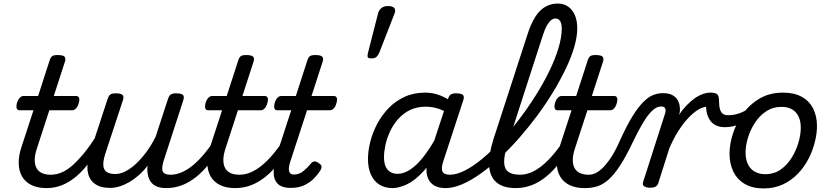

<svg xmlns="http://www.w3.org/2000/svg" viewBox="-20 -1039 4654 1078"><path d="M240 17Q191 17 156.5 0Q122 -17 104 -48Q86 -79 85 -121.5Q84 -164 101 -215L168 -420H89Q78 -420 74 -430Q70 -440 75 -460Q81 -480 91 -490Q101 -500 111 -500H194L258 -698Q264 -718 273.5 -724Q283 -730 303 -730Q334 -730 342.5 -720.5Q351 -711 344 -691L282 -500H408Q419 -500 423.5 -490.5Q428 -481 422 -460Q417 -441 407 -430.5Q397 -420 386 -420H257L187 -205Q175 -169 175 -141Q175 -113 185.5 -94.5Q196 -76 216 -67Q236 -58 264 -58Q278 -58 283.5 -46.5Q289 -35 287 -20.5Q285 -6 273 5.5Q261 17 240 17Z M243 17Q229 17 222.5 5.5Q216 -6 218.5 -20.5Q221 -35 233 -46.5Q245 -58 266 -58Q296 -58 326.5 -71Q357 -84 388 -111.5Q419 -139 452.5 -180Q486 -221 521 -277Q530 -290 542 -289Q554 -288 560.5 -278.5Q567 -269 561 -257Q525 -187 487 -135Q449 -83 409.5 -49.5Q370 -16 328.5 0.5Q287 17 243 17Z M597 16Q543 16 511 -8Q479 -32 472.5 -76.5Q466 -121 485 -181L584 -483Q591 -503 600.5 -509Q610 -515 629 -515Q660 -515 668.5 -505.5Q677 -496 670 -476L571 -175Q559 -137 560 -112Q561 -87 577.5 -74.5Q594 -62 628 -62Q655 -62 684.5 -77Q714 -92 744 -120Q774 -148 802.5 -186.5Q831 -225 854 -272L923 -483Q930 -503 939.5 -509Q949 -515 968 -515Q999 -515 1007.5 -505.5Q1016 -496 1009 -476L901 -143Q885 -95 894 -76.5Q903 -58 935 -58Q949 -58 955 -46.5Q961 -35 958.5 -20.5Q956 -6 944 5.5Q932 17 911 17Q882 17 861.5 8.5Q841 0 829 -15Q817 -30 812 -49.5Q807 -69 807 -92L809 -109Q786 -79 760 -56Q734 -33 706.5 -17Q679 -1 651.5 7.5Q624 16 597 16Z M914 17Q900 17 893.5 5.5Q887 -6 889.5 -20.5Q892 -35 904 -46.5Q916 -58 937 -58Q968 -58 999 -71Q1030 -84 1062 -110Q1094 -136 1127 -175.5Q1160 -215 1194 -268Q1203 -282 1214.5 -281Q1226 -280 1233 -270.5Q1240 -261 1235 -249Q1200 -181 1162.5 -131Q1125 -81 1084.5 -48Q1044 -15 1001.5 1Q959 17 914 17Z M1299 17Q1250 17 1215.5 0Q1181 -17 1163 -48Q1145 -79 1144 -121.5Q1143 -164 1160 -215L1227 -420H1148Q1137 -420 1133 -430Q1129 -440 1134 -460Q1140 -480 1150 -490Q1160 -500 1170 -500H1253L1317 -698Q1323 -718 1332.5 -724Q1342 -730 1362 -730Q1393 -730 1401.5 -720.5Q1410 -711 1403 -691L1341 -500H1467Q1478 -500 1482.5 -490.5Q1487 -481 1481 -460Q1476 -441 1466 -430.5Q1456 -420 1445 -420H1316L1246 -205Q1234 -169 1234 -141Q1234 -113 1244.5 -94.5Q1255 -76 1275 -67Q1295 -58 1323 -58Q1337 -58 1342.5 -46.5Q1348 -35 1346 -20.5Q1344 -6 1332 5.5Q1320 17 1299 17Z M1302 17Q1288 17 1281.5 5.5Q1275 -6 1277.5 -20.5Q1280 -35 1292 -46.5Q1304 -58 1325 -58Q1356 -58 1387 -71Q1418 -84 1450 -110Q1482 -136 1515 -175.5Q1548 -215 1582 -268Q1591 -282 1602.5 -281Q1614 -280 1621 -270.5Q1628 -261 1623 -249Q1588 -181 1550.5 -131Q1513 -81 1472.5 -48Q1432 -15 1389.5 1Q1347 17 1302 17Z M1614 16Q1560 16 1537.5 -9Q1515 -34 1516.5 -76Q1518 -118 1534 -171L1615 -420H1536Q1525 -420 1521 -430Q1517 -440 1522 -460Q1528 -480 1538 -490Q1548 -500 1559 -500H1641L1705 -698Q1711 -718 1720.5 -724Q1730 -730 1750 -730Q1781 -730 1789.5 -720.5Q1798 -711 1791 -691L1729 -500H1855Q1866 -500 1870.5 -490.5Q1875 -481 1869 -460Q1864 -441 1854 -430.5Q1844 -420 1833 -420H1704L1609 -129Q1598 -94 1603.5 -76.5Q1609 -59 1630 -59Q1660 -59 1684 -79Q1708 -99 1725 -120Q1731 -129 1741.5 -132Q1752 -135 1767 -125Q1784 -115 1785 -105Q1786 -95 1780 -84Q1768 -64 1745.5 -40Q1723 -16 1690.5 0Q1658 16 1614 16Z M2067 -711Q2045 -711 2044 -720.5Q2043 -730 2046 -742L2103 -965Q2107 -981 2120.5 -993Q2134 -1005 2159 -1005Q2187 -1005 2194.5 -993Q2202 -981 2196 -965L2109 -742Q2104 -730 2094.5 -720.5Q2085 -711 2067 -711Z M2184 17Q2141 17 2110 -2.5Q2079 -22 2062.5 -59Q2046 -96 2046 -146Q2046 -190 2058.5 -241Q2071 -292 2096.5 -341Q2122 -390 2160.5 -430.5Q2199 -471 2251 -495Q2303 -519 2369 -519Q2412 -519 2453 -502.5Q2494 -486 2527 -461L2513 -392Q2471 -420 2437.5 -430Q2404 -440 2371 -440Q2320 -440 2281.5 -421Q2243 -402 2215 -370Q2187 -338 2169.5 -300Q2152 -262 2144 -224.5Q2136 -187 2136 -157Q2136 -126 2144.5 -105.5Q2153 -85 2170.5 -74Q2188 -63 2212 -63Q2248 -63 2285 -88Q2322 -113 2359 -160.5Q2396 -208 2431 -273L2453 -229Q2409 -134 2360 -80Q2311 -26 2265.5 -4.5Q2220 17 2184 17ZM2482 17Q2445 17 2421 4Q2397 -9 2385.5 -32.5Q2374 -56 2374.5 -86.5Q2375 -117 2386 -152L2495 -483Q2502 -503 2511.5 -509Q2521 -515 2540 -515Q2571 -515 2579.5 -505.5Q2588 -496 2581 -476L2472 -143Q2455 -95 2464 -76.5Q2473 -58 2505 -58Q2519 -58 2525 -46.5Q2531 -35 2529 -20.5Q2527 -6 2515 5.5Q2503 17 2482 17Z M2483 17Q2464 17 2458 5.5Q2452 -6 2457 -20.5Q2462 -35 2474.5 -46.5Q2487 -58 2506 -58Q2544 -58 2591 -82Q2638 -106 2689.5 -149Q2741 -192 2793.5 -248.5Q2846 -305 2895.5 -370Q2945 -435 2988 -503.5Q3031 -572 3064 -639.5Q3097 -707 3115.5 -768.5Q3134 -830 3134 -879Q3134 -898 3147 -907.5Q3160 -917 3177.5 -917Q3195 -917 3208 -907.5Q3221 -898 3221 -879Q3221 -833 3204.5 -776Q3188 -719 3157.5 -655Q3127 -591 3086.5 -524Q3046 -457 2997.5 -391.5Q2949 -326 2896 -265.5Q2843 -205 2788 -154Q2733 -103 2679 -64.5Q2625 -26 2575 -4.5Q2525 17 2483 17Z M2876 17Q2806 17 2768.5 -14Q2731 -45 2726.5 -105.5Q2722 -166 2750 -256L2943 -850Q2972 -939 3013 -979Q3054 -1019 3112 -1019Q3146 -1019 3170.5 -1001.5Q3195 -984 3208 -953Q3221 -922 3221 -879Q3221 -860 3208 -851Q3195 -842 3177.5 -842Q3160 -842 3147 -851Q3134 -860 3134 -879Q3134 -897 3130 -909.5Q3126 -922 3118.5 -928.5Q3111 -935 3097 -935Q3086 -935 3074.5 -926Q3063 -917 3051 -896.5Q3039 -876 3027 -838L2829 -226Q2810 -166 2810.5 -129Q2811 -92 2833 -75Q2855 -58 2899 -58Q2913 -58 2919.5 -46.5Q2926 -35 2923 -20.5Q2920 -6 2908.5 5.5Q2897 17 2876 17Z M2877 17Q2863 17 2856.5 5.5Q2850 -6 2852.5 -20.5Q2855 -35 2867 -46.5Q2879 -58 2900 -58Q2931 -58 2962 -71Q2993 -84 3025 -110Q3057 -136 3090 -175.5Q3123 -215 3157 -268Q3166 -282 3177.5 -281Q3189 -280 3196 -270.5Q3203 -261 3198 -249Q3163 -181 3125.5 -131Q3088 -81 3047.5 -48Q3007 -15 2964.5 1Q2922 17 2877 17Z M3261 17Q3212 17 3177.5 0Q3143 -17 3125 -48Q3107 -79 3106 -121.5Q3105 -164 3122 -215L3189 -420H3110Q3099 -420 3095 -430Q3091 -440 3096 -460Q3102 -480 3112 -490Q3122 -500 3132 -500H3215L3279 -698Q3285 -718 3294.5 -724Q3304 -730 3324 -730Q3355 -730 3363.5 -720.5Q3372 -711 3365 -691L3303 -500H3429Q3440 -500 3444.5 -490.5Q3449 -481 3443 -460Q3438 -441 3428 -430.5Q3418 -420 3407 -420H3278L3208 -205Q3196 -169 3196 -141Q3196 -113 3206.5 -94.5Q3217 -76 3237 -67Q3257 -58 3285 -58Q3299 -58 3304.5 -46.5Q3310 -35 3308 -20.5Q3306 -6 3294 5.5Q3282 17 3261 17Z M3266 17Q3255 17 3252 5.5Q3249 -6 3253 -20.5Q3257 -35 3266.5 -46.5Q3276 -58 3288 -58Q3304 -58 3323.5 -67Q3343 -76 3364.5 -97Q3386 -118 3410 -154Q3434 -190 3459 -246Q3498 -333 3531 -386Q3564 -439 3593 -467.5Q3622 -496 3648.5 -506Q3675 -516 3701 -516Q3712 -516 3715 -504.5Q3718 -493 3716 -478.5Q3714 -464 3707.5 -452.5Q3701 -441 3691 -441Q3675 -441 3658.5 -430.5Q3642 -420 3623 -397Q3604 -374 3582 -335.5Q3560 -297 3533 -241Q3494 -159 3460.5 -108Q3427 -57 3395.5 -29.5Q3364 -2 3332.5 7.5Q3301 17 3266 17Z M3628 15Q3612 15 3598.5 8Q3585 1 3591 -18L3713 -398Q3720 -419 3715 -430Q3710 -441 3693 -441Q3678 -441 3672 -452.5Q3666 -464 3667.5 -478.5Q3669 -493 3678 -504.5Q3687 -516 3703 -516Q3731 -516 3750 -507.5Q3769 -499 3780 -484Q3791 -469 3795 -450Q3799 -431 3797 -411L3792 -394Q3813 -425 3835.5 -448Q3858 -471 3880.5 -487Q3903 -503 3925.5 -511Q3948 -519 3969 -519Q3988 -519 3994.5 -507Q4001 -495 3997 -479Q3993 -463 3980.5 -451Q3968 -439 3947 -439Q3926 -439 3899 -422.5Q3872 -406 3843 -375Q3814 -344 3787 -301Q3760 -258 3738 -206L3676 -11Q3672 2 3661.5 8.5Q3651 15 3628 15Z M4048 -325Q4016 -325 3992.5 -339Q3969 -353 3956.5 -381.5Q3944 -410 3944 -448L3970 -519Q3995 -519 4006 -510.5Q4017 -502 4017 -474Q4017 -444 4022.5 -425.5Q4028 -407 4039.5 -399.5Q4051 -392 4070 -392Q4091 -392 4113.5 -397.5Q4136 -403 4158.5 -414.5Q4181 -426 4201 -445Q4209 -453 4215.5 -446.5Q4222 -440 4224.5 -429Q4227 -418 4221 -413Q4190 -380 4162.5 -360.5Q4135 -341 4107.5 -333Q4080 -325 4048 -325Z M4267 19Q4205 19 4162 -6Q4119 -31 4097.5 -75.5Q4076 -120 4076 -176Q4076 -229 4095 -288.5Q4114 -348 4151.5 -400.5Q4189 -453 4245.5 -486Q4302 -519 4377 -519Q4439 -519 4481.5 -495.5Q4524 -472 4545.5 -429.5Q4567 -387 4567 -331Q4567 -291 4555.5 -243.5Q4544 -196 4520.5 -149.5Q4497 -103 4461 -65Q4425 -27 4376.5 -4Q4328 19 4267 19ZM4277 -61Q4326 -61 4363 -87Q4400 -113 4425 -153.5Q4450 -194 4463 -238.5Q4476 -283 4476 -321Q4476 -360 4463 -386Q4450 -412 4426 -425.5Q4402 -439 4369 -439Q4319 -439 4281 -413.5Q4243 -388 4217.5 -348Q4192 -308 4179 -264Q4166 -220 4166 -183Q4166 -144 4179.5 -116.5Q4193 -89 4218 -75Q4243 -61 4277 -61Z"/></svg>

Font: Playwrite MX
Style: Regular
Weight: 400
Designer: Veronika Burian, José Scaglione
Foundry: TypeTogether
Version: Version 1.002